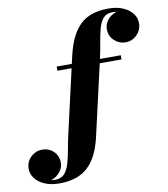

<svg xmlns="http://www.w3.org/2000/svg" viewBox="-321 -848 1045 1196"><g transform="rotate(-10 201.0 -250.0)"><path d="M-42.5 260Q-96.5 260 -135.2 243Q-174 226 -195 198.2Q-216 170.5 -216 138.5Q-216 92.5 -184.8 63.2Q-153.5 34 -114 34Q-69 34 -40.5 62.8Q-12 91.5 -12 133.5Q-12 161.5 -27.5 184.2Q-43 207 -66.5 220.5Q-90 234 -114.5 234Q-140 234 -163 217.5Q-186 201 -200.5 178.5Q-215 156 -215 138.5H-189Q-189 164 -173.2 185.5Q-157.5 207 -129.5 220Q-101.5 233 -64.5 233Q-27 233 -6.2 210.5Q14.5 188 26 148.2Q37.5 108.5 46.5 57.2Q55.5 6 69 -51.5L174 -511.5Q189 -575.5 211.8 -622.2Q234.5 -669 266.8 -699.8Q299 -730.5 343 -745.2Q387 -760 445 -760Q499.5 -760 538.2 -743Q577 -726 597.8 -698.5Q618.5 -671 618.5 -638.5Q618.5 -594.5 588.2 -564.2Q558 -534 516.5 -534Q475.5 -534 445 -562.5Q414.5 -591 414.5 -633.5Q414.5 -662.5 429.8 -685Q445 -707.5 468.8 -720.8Q492.5 -734 519 -734Q536 -734 553.2 -724.2Q570.5 -714.5 585 -699.5Q599.5 -684.5 608.5 -668Q617.5 -651.5 617.5 -638.5H591.5Q591.5 -663.5 575.8 -685.2Q560 -707 532 -720Q504 -733 467 -733Q429.5 -733 409.2 -710.5Q389 -688 378.2 -648.5Q367.5 -609 359.2 -557.5Q351 -506 337.5 -448.5L232.5 11.5Q218 75.5 195 122.2Q172 169 139 199.5Q106 230 61 245Q16 260 -42.5 260ZM66.5 -433.5V-460H472V-433.5Z"/></g></svg>

Font: Bodoni Moda 9pt Black
Style: Italic
Weight: 900
Italic angle: -13°
Designer: Owen Earl
Foundry: indestructible type
Version: Version 2.004